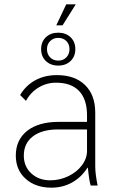

<svg xmlns="http://www.w3.org/2000/svg" viewBox="-20 -857 542 887"><path d="M286 -837H330L269 -740H240ZM170 -630Q170 -664 192 -685Q214 -706 249 -706Q284 -706 306 -685Q328 -664 328 -630Q328 -596 306 -575Q284 -554 249 -554Q214 -554 192 -575Q170 -596 170 -630ZM301 -630Q301 -653 286.5 -667.5Q272 -682 249 -682Q227 -682 212 -667.5Q197 -653 197 -630Q197 -607 211.5 -592Q226 -577 249 -577Q272 -577 286.5 -592Q301 -607 301 -630ZM53 -138Q53 -211 105.5 -252.5Q158 -294 251 -294H382V-325Q382 -398 345.5 -436.5Q309 -475 239 -475Q195 -475 158 -452.5Q121 -430 100 -391L73 -418Q99 -462 142.5 -486Q186 -510 243 -510Q326 -510 373 -464Q420 -418 420 -337V-88Q420 -54 431 0H399Q392 -20 386 -82H384Q356 -38 313 -14Q270 10 218 10Q144 10 98.5 -31Q53 -72 53 -138ZM382 -160V-259H248Q174 -259 132 -227Q90 -195 90 -138Q90 -88 124.5 -56Q159 -24 212 -24Q256 -24 295.5 -43Q335 -62 358.5 -93.5Q382 -125 382 -160Z"/></svg>

Font: Sarabun Thin
Style: Regular
Weight: 250
Designer: Suppakit Chalermlarp | Katatrad Co.,Ltd.
Foundry: Cadson Demak Co.,Ltd.
Version: Version 1.000; ttfautohint (v1.6)